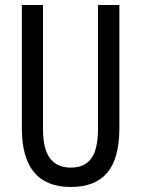

<svg xmlns="http://www.w3.org/2000/svg" viewBox="-20 -734 562 764"><path d="M455 -224Q455 -104 407 -47Q359 10 262 10Q67 10 67 -223V-714H151V-222Q151 -141 179 -104Q207 -67 262 -67Q317 -67 343.5 -104Q370 -141 370 -223V-714H455Z"/></svg>

Font: Noto Sans UI Cond
Style: Regular
Weight: 400
Width: 3
Designer: Monotype Design Team
Foundry: Monotype Imaging Inc.
Version: Version 1.001